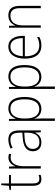

<svg xmlns="http://www.w3.org/2000/svg" viewBox="1110 -1808 932 3192"><g transform="rotate(-90 1576.0 -212.0)"><path d="M199 -24C140 -24 122 -62 122 -135V-496H264V-529H122V-658H94L83 -531L15 -521V-496H83V-133C83 -39 113 10 194 10C224 10 246 4 265 -3V-36C247 -29 225 -24 199 -24Z M551 -538C475 -538 429 -483 409 -424H407L402 -529H370V0H409V-288C408 -406 457 -501 550 -501C572 -501 591 -498 609 -492L616 -528C597 -535 574 -538 551 -538Z M851 -539C798 -539 747 -524 702 -501L715 -468C763 -494 806 -505 849 -505C929 -505 966 -462 966 -349V-306L880 -300C738 -291 657 -238 657 -133C657 -49 706 10 803 10C895 10 940 -37 966 -94H968L974 0H1004V-355C1004 -484 955 -539 851 -539ZM883 -269 966 -274V-219C965 -101 915 -23 808 -23C737 -23 696 -63 696 -133C696 -220 763 -262 883 -269Z M1369 -539C1274 -539 1223 -480 1200 -415H1198L1194 -529H1163V234H1202V-1C1202 -36 1201 -73 1199 -104H1202C1223 -44 1273 10 1363 10C1486 10 1560 -86 1560 -269C1560 -448 1493 -539 1369 -539ZM1365 -505C1470 -505 1521 -424 1521 -269C1521 -103 1459 -25 1360 -25C1261 -25 1202 -102 1202 -251V-277C1202 -418 1258 -505 1365 -505Z M1900 -539C1805 -539 1754 -480 1731 -415H1729L1725 -529H1694V234H1733V-1C1733 -36 1732 -73 1730 -104H1733C1754 -44 1804 10 1894 10C2017 10 2091 -86 2091 -269C2091 -448 2024 -539 1900 -539ZM1896 -505C2001 -505 2052 -424 2052 -269C2052 -103 1990 -25 1891 -25C1792 -25 1733 -102 1733 -251V-277C1733 -418 1789 -505 1896 -505Z M2398 -539C2264 -539 2197 -421 2197 -262C2197 -99 2265 10 2413 10C2470 10 2513 -1 2557 -23V-61C2505 -34 2468 -25 2414 -25C2297 -25 2235 -110 2236 -265H2576V-297C2576 -431 2523 -539 2398 -539ZM2398 -505C2495 -505 2539 -418 2538 -299H2237C2246 -435 2306 -505 2398 -505Z M2915 -539C2823 -539 2772 -485 2750 -426H2747L2742 -529H2712V0H2750V-300C2750 -438 2814 -505 2912 -505C2991 -505 3036 -458 3036 -351V0H3074V-356C3074 -482 3017 -539 2915 -539Z"/></g></svg>

Font: Noto Sans Devanagari SemiCondensed ExtraLight
Style: Regular
Weight: 200
Width: 4
Designer: Jelle Bosma - Monotype Design Team
Foundry: Monotype Imaging Inc.
Version: Version 2.004